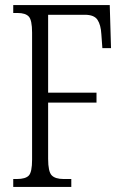

<svg xmlns="http://www.w3.org/2000/svg" viewBox="-20 -734 491 754"><path d="M32 0V-31H46Q80 -31 93 -44.5Q106 -58 106 -107V-606Q106 -655 93 -669Q80 -683 49 -683H32V-714H411L416 -545H382L378 -600Q376 -636 363 -656Q350 -676 313 -676H169V-370H359V-331H169V-110Q169 -60 183 -45.5Q197 -31 230 -31H260V0Z"/></svg>

Font: Noto Serif ExtraCondensed Light
Style: Regular
Weight: 300
Width: 2
Designer: Monotype Design Team
Foundry: Monotype Imaging Inc.
Version: Version 2.014; ttfautohint (v1.8.4.7-5d5b)